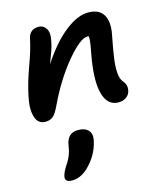

<svg xmlns="http://www.w3.org/2000/svg" viewBox="-126 -607 903 1060"><g transform="rotate(-15 325.0 -76.5)"><path d="M513.2 9.8Q449.7 9.8 429.2 -67.4Q408.7 -144.5 438 -296.9Q451.7 -364.7 448.2 -384.8Q445.3 -386.2 439.9 -386.2Q398.4 -386.2 318.6 -290.3Q238.8 -194.3 175.8 -61Q156.7 -20 139.9 -5.6Q123 8.8 96.2 8.8Q53.2 8.8 39.6 -36.1Q25.9 -81.1 41 -150.9Q55.2 -221.7 87.6 -310.5Q120.1 -399.4 130.9 -454.1Q141.1 -507.8 193.8 -507.8Q220.2 -507.8 235.6 -484.1Q251 -460.4 242.2 -418.9Q239.7 -402.8 234.9 -385.5Q230 -368.2 226.3 -357.2Q222.7 -346.2 213.9 -324Q205.1 -301.8 201.2 -291Q272 -398.9 344.5 -456.1Q417 -513.2 478 -513.2Q540.5 -513.2 564.7 -472.2Q588.9 -431.2 574.2 -358.9Q558.1 -277.3 551.8 -230.5Q545.4 -183.6 548.1 -148.7Q550.8 -113.8 565.9 -96.2Q588.4 -70.3 581.1 -39.1Q576.7 -17.1 558.3 -3.7Q540 9.8 513.2 9.8ZM154.8 359.9Q132.8 359.9 123.5 351.3Q114.3 342.8 118.2 326.2Q123 303.7 144 271Q149.4 263.2 154.1 255.9Q158.7 248.5 162.1 241Q165.5 233.4 168.2 228Q170.9 222.7 173.3 214.8Q175.8 207 177 203.6Q178.2 200.2 179.9 191.9Q181.6 183.6 182.1 181.4Q182.6 179.2 184.3 169.9Q186 160.6 186 159.2Q191.4 131.3 209 115.2Q226.6 99.1 255.9 99.1Q295.4 99.1 314.5 119.6Q333.5 140.1 326.2 176.8Q309.1 259.8 243.2 321.8Q200.7 359.9 154.8 359.9Z"/></g></svg>

Font: Shantell Sans Normal
Style: Italic
Weight: 600
Italic angle: -11.31°
Designer: Stephen Nixon, Anya Danilova, Shantell Martin
Foundry: Arrow Type
Version: Version 1.006;[559af2be0]